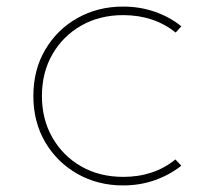

<svg xmlns="http://www.w3.org/2000/svg" viewBox="-20 -548 634 584"><path d="M354.5 16Q405.5 16 450.5 0.2Q495.5 -15.5 531.5 -44L513.5 -63Q448.5 -10 355 -10Q282.5 -10 226.8 -42Q171 -74 139.2 -129.8Q107.5 -185.5 107.5 -256Q107.5 -327.5 139.5 -383Q171.5 -438.5 227.2 -470.2Q283 -502 354.5 -502Q448 -502 514.5 -449L531.5 -468Q496.5 -496.5 451 -512.2Q405.5 -528 354.5 -528Q277.5 -528 215.8 -493.2Q154 -458.5 117.8 -397.2Q81.5 -336 81.5 -256Q81.5 -176.5 117.8 -115.2Q154 -54 215.8 -19Q277.5 16 354.5 16Z"/></svg>

Font: Spartan Thin
Style: Regular
Weight: 100
Designer: Matt Bailey, Mirko Velimirovic
Foundry: Matt Bailey
Version: Version 1.003; ttfautohint (v1.8.3)